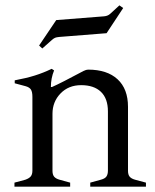

<svg xmlns="http://www.w3.org/2000/svg" viewBox="-20 -697 579 717"><path d="M525 -15V0H317V-15L357 -26Q372 -30 377.5 -38Q383 -46 383 -60V-281Q383 -329 357 -354Q331 -379 283 -379Q236 -379 206 -348Q176 -317 176 -272V-59Q176 -45 182 -37.5Q188 -30 202 -26L242 -15V0H34V-15L75 -26Q89 -31 95 -38.5Q101 -46 101 -60V-335Q101 -354 95.5 -362.5Q90 -371 76 -375L35 -386V-397Q78 -405 110 -415Q142 -425 173 -440L182 -434Q170 -405 170 -372H174Q208 -387 292 -432Q302 -437 309 -437Q380 -437 419 -401Q458 -365 458 -298V-59Q458 -45 464 -37.5Q470 -30 484 -26ZM126 -527 190 -622 368 -636Q382 -637 391 -645L426 -677L440 -667L378 -573L201 -559Q191 -558 186 -556Q181 -554 174 -548L138 -516Z"/></svg>

Font: Ibarra Real Nova
Style: Regular
Weight: 400
Designer: Jose Maria Ribagorda & Octavio Pardo
Foundry: Jose Maria Ribagorda
Version: Version 1.014